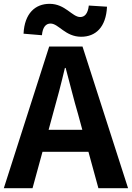

<svg xmlns="http://www.w3.org/2000/svg" viewBox="-24 -983 689 1003"><path d="M440 -954C435 -911 418 -894 395 -894C353 -894 317 -963 235 -963C160 -963 104 -913 99 -807L195 -799C199 -842 216 -860 240 -860C282 -860 317 -791 400 -791C475 -791 530 -840 535 -948ZM230 -305 252 -386C274 -463 296 -547 315 -628H319C341 -548 361 -463 384 -386L406 -305ZM490 0H645L407 -740H233L-4 0H146L198 -190H438Z"/></svg>

Font: Source Han Sans Old Style Bold
Style: Regular
Weight: 700
Designer: Ryoko NISHIZUKA (kana & ideographs); Paul D. Hunt (Latin, Greek & Cyrillic); Wenlong ZHANG (bopomofo); Sandoll Communica
Foundry: Adobe Systems Incorporated
Version: Version 1.004;PS 1.004;hotconv 1.0.81;makeotf.lib2.5.63406